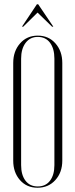

<svg xmlns="http://www.w3.org/2000/svg" viewBox="-20 -873 351 900"><path d="M83 -748 153 -853H159L230 -748H224L156 -814L89 -748ZM42 -120V-578Q42 -633 74 -669.5Q106 -706 157 -706Q208 -706 240 -669.5Q272 -633 272 -578V-120Q272 -65 239.5 -29Q207 7 156 7Q105 7 73.5 -29Q42 -65 42 -120ZM79 -598V-99Q79 -53 99.5 -26Q120 1 157 1Q194 1 214.5 -26Q235 -53 235 -99V-598Q235 -645 214.5 -672.5Q194 -700 157 -700Q121 -700 100 -672Q79 -644 79 -598Z"/></svg>

Font: Moniqa ExtLt Narrow Display
Style: Regular
Weight: 200
Width: 4
Designer: Rajesh Rajput
Foundry: Rajesh Rajput
Version: Version 1.000